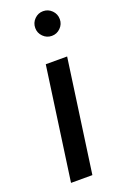

<svg xmlns="http://www.w3.org/2000/svg" viewBox="-129 -678 451 718"><g transform="rotate(-20 96.5 -319.5)"><path d="M95.2 -589.8Q95.2 -610.4 109.6 -624.8Q124 -639.2 144 -639.2Q164.1 -639.2 178.5 -624.8Q192.9 -610.4 192.9 -589.8Q192.9 -569.8 178.5 -555.4Q164.1 -541 144 -541Q124 -541 109.6 -555.4Q95.2 -569.8 95.2 -589.8ZM170.9 -449.2 107.9 0H22.9L85.9 -449.2Z"/></g></svg>

Font: Myanmar Pyu Pro
Style: Regular
Weight: 400
Designer: Khon Soe Zaw Thu
Foundry: PaOh Unicode
Version: Version 2.00 April 29, 2017